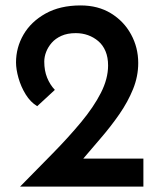

<svg xmlns="http://www.w3.org/2000/svg" viewBox="-20 -687 593 707"><path d="M54 0Q116 -63 174 -122Q232 -181 278.5 -237Q325 -293 351.5 -345Q378 -397 378 -446Q378 -476 368.5 -498.5Q359 -521 342 -535.5Q325 -550 304 -557.5Q283 -565 259 -565Q228 -565 206 -555Q184 -545 170.5 -529.5Q157 -514 150 -496Q143 -478 143 -460Q143 -427 153.5 -401Q164 -375 182 -356L117 -296Q92 -311 74.5 -339.5Q57 -368 48 -400Q39 -432 39 -457Q39 -512 66.5 -559.5Q94 -607 147.5 -637Q201 -667 277 -667Q341 -667 388.5 -638Q436 -609 462.5 -560.5Q489 -512 489 -455Q489 -406 470 -359Q451 -312 419.5 -266.5Q388 -221 349.5 -176.5Q311 -132 273 -87L225 -103H508V0Z"/></svg>

Font: Josefin Sans Thin Medium
Style: Regular
Weight: 500
Version: Version 2.000